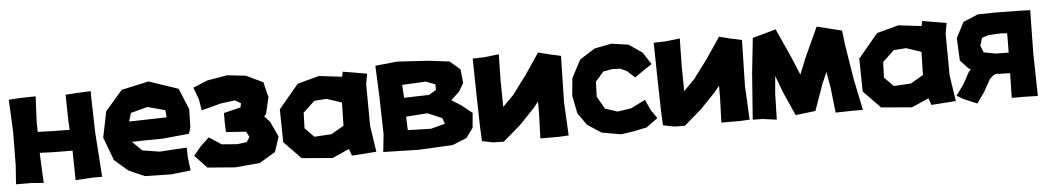

<svg xmlns="http://www.w3.org/2000/svg" viewBox="-34 -797 5972 1095"><g transform="rotate(-5 2952.0 -249.5)"><path d="M25.4 -484.4 34.2 -299.8 32.2 -108.4 24.4 0H110.4L182.6 5.9L175.8 -136.7L174.8 -167L252.9 -164.1L362.3 -163.1L365.2 5.9L462.9 0H517.6L500 -257.8L495.1 -456.1V-492.2L409.2 -488.3L350.6 -484.4L353.5 -330.1L356.4 -283.2L260.7 -284.2L173.8 -287.1L172.9 -347.7L179.7 -490.2L88.9 -488.3Z M1032.2 -201.2 1043 -235.4 1045.9 -340.8 996.1 -461.9 828.1 -518.6 671.9 -484.4 573.2 -370.1 543 -221.7 592.8 -88.9 669.9 -22.5 761.7 17.6 911.1 20.5 1023.4 7.8 1013.7 -70.3 1012.7 -124 856.4 -114.3 758.8 -129.9 704.1 -183.6 779.3 -185.5 878.9 -186.5ZM913.1 -305.7 832 -303.7 698.2 -300.8 712.9 -348.6 809.6 -374 910.2 -346.7Z M1080.1 -460.9 1105.5 -392.6 1116.2 -328.1 1227.5 -357.4 1309.6 -368.2 1342.8 -348.6 1337.9 -325.2 1241.2 -301.8V-240.2L1243.2 -192.4L1358.4 -184.6L1374 -153.3L1356.4 -125L1299.8 -118.2L1212.9 -125L1142.6 -170.9L1091.8 -123L1050.8 -73.2L1071.3 -51.8L1120.1 0L1280.3 12.7L1419.9 0L1511.7 -54.7L1540 -140.6L1499 -229.5L1467.8 -262.7L1479.5 -274.4L1502 -369.1L1480.5 -457L1383.8 -502.9L1278.3 -514.6L1163.1 -495.1Z M1760.7 -326.2 1831.1 -331.1 1917 -302.7 1914.1 -169.9 1840.8 -127.9 1743.2 -122.1 1691.4 -174.8 1694.3 -263.7ZM1930.7 -449.2 1798.8 -464.8 1674.8 -431.6 1560.5 -294.9 1563.5 -106.4 1660.2 -6.8 1835.9 7.8 1933.6 -35.2 1947.3 3.9 2087.9 -5.9 2065.4 -155.3 2063.5 -393.6 2074.2 -454.1 1936.5 -477.5Z M2125 -495.1 2132.8 -307.6 2137.7 -102.5 2127 -1 2328.1 3.9 2524.4 -5.9 2606.4 -39.1 2646.5 -93.8 2654.3 -178.7 2594.7 -226.6 2539.1 -261.7 2587.9 -306.6 2615.2 -353.5 2607.4 -431.6 2548.8 -482.4 2428.7 -497.1 2252 -507.8ZM2267.6 -373 2403.3 -379.9 2457 -359.4V-327.1L2415 -302.7L2272.5 -298.8ZM2274.4 -190.4 2397.5 -199.2 2479.5 -164.1 2491.2 -130.9 2410.2 -109.4 2277.3 -113.3Z M2681.6 -487.3 2685.5 -266.6 2689.5 -90.8 2693.4 -13.7 2756.8 -1 2817.4 0 2917 -85.9 3003.9 -176.8 3031.2 -210.9V-141.6L3026.4 0H3131.8L3188.5 -2.9L3178.7 -196.3L3184.6 -459L3113.3 -474.6L3055.7 -489.3L2974.6 -369.1L2893.6 -260.7L2831.1 -197.3L2829.1 -347.7L2832 -499L2749 -489.3Z M3695.3 -367.2 3650.4 -436.5 3573.2 -489.3 3476.6 -502.9 3379.9 -484.4 3292 -428.7 3238.3 -327.1 3228.5 -227.5 3249 -124 3297.9 -54.7 3377 -2.9 3487.3 16.6 3560.5 5.9 3635.7 -9.8 3701.2 -57.6 3668 -105.5 3639.6 -167 3556.6 -126 3478.5 -114.3 3408.2 -137.7 3367.2 -209 3370.1 -294.9 3418 -349.6 3470.7 -358.4 3515.6 -356.4 3550.8 -339.8 3595.7 -299.8 3650.4 -337.9Z M3717.8 -487.3 3721.7 -266.6 3725.6 -90.8 3729.5 -13.7 3793 -1 3853.5 0 3953.1 -85.9 4040 -176.8 4067.4 -210.9V-141.6L4062.5 0H4168L4224.6 -2.9L4214.8 -196.3L4220.7 -459L4149.4 -474.6L4091.8 -489.3L4010.7 -369.1L3929.7 -260.7L3867.2 -197.3L3865.2 -347.7L3868.2 -499L3785.2 -489.3Z M4283.2 -465.8 4261.7 -264.6 4242.2 -1 4298.8 0 4378.9 10.7 4382.8 -138.7 4391.6 -238.3 4428.7 -139.6 4488.3 -5.9 4546.9 -12.7 4602.5 -19.5 4657.2 -172.9 4684.6 -235.4 4700.2 -146.5 4716.8 0 4803.7 -2H4873L4835.9 -181.6L4803.7 -381.8L4793.9 -462.9L4727.5 -479.5L4651.4 -498L4571.3 -323.2L4535.2 -233.4L4489.3 -343.8L4417 -502.9L4344.7 -482.4Z M5078.1 -326.2 5148.4 -331.1 5234.4 -302.7 5231.4 -169.9 5158.2 -127.9 5060.5 -122.1 5008.8 -174.8 5011.7 -263.7ZM5248 -449.2 5116.2 -464.8 4992.2 -431.6 4877.9 -294.9 4880.9 -106.4 4977.5 -6.8 5153.3 7.8 5251 -35.2 5264.6 3.9 5405.3 -5.9 5382.8 -155.3 5380.9 -393.6 5391.6 -454.1 5253.9 -477.5Z M5730.5 -321.3 5729.5 -254.9 5657.2 -255.9 5587.9 -268.6 5572.3 -307.6 5585 -351.6 5623 -364.3 5694.3 -368.2 5730.5 -365.2ZM5873 -485.4 5811.5 -487.3 5679.7 -489.3 5573.2 -487.3 5488.3 -452.1 5442.4 -363.3 5448.2 -234.4 5493.2 -185.5 5505.9 -177.7 5494.1 -166 5455.1 -94.7 5412.1 -36.1 5447.3 -14.6 5526.4 18.6 5570.3 -43 5609.4 -113.3 5630.9 -133.8 5648.4 -140.6 5668 -138.7 5727.5 -137.7 5724.6 3.9H5798.8L5874 5.9L5872.1 -86.9L5869.1 -237.3Z"/></g></svg>

Font: MaokenAssortedSans-TC
Style: Regular
Weight: 500
Version: Version 0.83